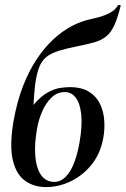

<svg xmlns="http://www.w3.org/2000/svg" viewBox="-20 -747 510 780"><path d="M167 13Q118 13 82 -12.5Q46 -38 32 -96.5Q18 -155 35 -255Q49 -334 73 -396Q97 -458 128.5 -505.5Q160 -553 196 -586.5Q232 -620 270.5 -640.5Q309 -661 348 -669Q362 -672 384 -678Q406 -684 427.5 -695.5Q449 -707 459 -725Q461 -728 466 -727Q471 -726 470 -723Q458 -674 444.5 -644.5Q431 -615 412 -599.5Q393 -584 364.5 -575.5Q336 -567 294 -559Q249 -550 218.5 -540.5Q188 -531 169 -516Q150 -501 139.5 -474.5Q129 -448 123 -405Q119 -372 116 -322Q113 -272 113 -202L60 -225Q88 -288 117.5 -322.5Q147 -357 175 -372Q203 -387 226 -390Q249 -393 263 -393Q312 -393 342 -374Q372 -355 386.5 -324.5Q401 -294 403.5 -258Q406 -222 400 -189Q389 -125 353.5 -80Q318 -35 268.5 -11Q219 13 167 13ZM201 -8Q236 -8 262.5 -48.5Q289 -89 303 -168Q315 -237 310 -282.5Q305 -328 287.5 -350.5Q270 -373 244 -373Q212 -373 189 -350.5Q166 -328 151.5 -294.5Q137 -261 131 -227Q119 -161 123.5 -111.5Q128 -62 147.5 -35Q167 -8 201 -8Z"/></svg>

Font: Cormorant Garamond Light
Style: Italic
Weight: 300
Italic angle: -10°
Designer: Christian Thalmann (Catharsis Fonts)
Foundry: Catharsis Fonts
Version: Version 4.001